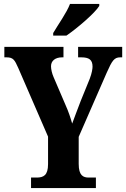

<svg xmlns="http://www.w3.org/2000/svg" viewBox="-20 -951 638 971"><path d="M249 -784V-771H316C373 -810 461 -886 482 -921V-931H334C317 -886 274 -827 249 -784ZM137 0H465V-53H429C401 -53 378 -63 378 -122V-259L520 -584C547 -645 558 -661 588 -661H598V-714H375V-661H391C430 -661 448 -649 448 -614C448 -604 445 -582 434 -553L388 -440C372 -397 356 -357 345 -326C336 -357 328 -383 311 -421L251 -561C243 -579 238 -601 238 -616C238 -644 260 -661 294 -661H301V-714H2V-661H13C47 -661 54 -648 72 -608L223 -260V-121C223 -64 200 -53 165 -53H137Z"/></svg>

Font: Noto Serif Armenian ExtraCondensed ExtraBold
Style: Regular
Weight: 800
Width: 2
Designer: Monotype Design Team
Foundry: Monotype Imaging Inc.
Version: Version 2.008